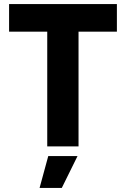

<svg xmlns="http://www.w3.org/2000/svg" viewBox="-20 -725 623 951"><path d="M214 0V-666H369V0ZM25 -568V-705H559V-568ZM176 206 219 48H364L286 206Z"/></svg>

Font: TikTok Sans 24pt
Style: Bold
Weight: 700
Version: Version 4.000